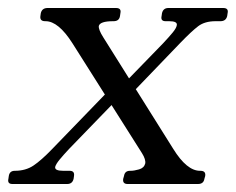

<svg xmlns="http://www.w3.org/2000/svg" viewBox="-53 -460 589 480"><path d="M253 -247 355 -352Q370 -368 379 -379Q388 -390 389 -397Q391 -407 370 -407H361Q348 -407 351 -420L352 -427Q355 -440 368 -440H505Q519 -440 516 -427L515 -420Q512 -407 498 -407H486Q459 -407 442.5 -394.5Q426 -382 398 -353L272 -222ZM243 -215 120 -88Q105 -72 96 -61Q87 -50 85 -43Q83 -33 105 -33H121Q134 -33 132 -20L131 -13Q128 0 115 0H-22Q-35 0 -32 -13L-31 -20Q-29 -33 -16 -33Q11 -33 30.5 -46Q50 -59 77 -87L225 -240ZM380 -88Q414 -33 447 -33H448Q462 -33 460 -20L458 -13Q456 0 442 0H266Q253 0 255 -13L257 -20Q259 -33 272 -33H274Q282 -33 294.5 -36.5Q307 -40 310 -51Q312 -61 302 -77L128 -352Q93 -407 61 -407H60Q46 -407 48 -420L49 -427Q52 -440 66 -440H237Q251 -440 248 -427L247 -420Q245 -407 231 -407H230Q197 -407 194 -395Q193 -386 205 -367Z"/></svg>

Font: Young Serif Light
Style: Italic
Weight: 300
Italic angle: -10.979°
Designer: Bastien Sozeau
Foundry: NBR — Bastien Sozeau
Version: Version 5.001